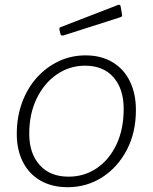

<svg xmlns="http://www.w3.org/2000/svg" viewBox="-20 -771 638 801"><path d="M262 10Q197 10 149 -17.5Q101 -45 75.5 -95.5Q50 -146 50 -212Q50 -283 72 -343Q94 -403 133.5 -447Q173 -491 225 -515.5Q277 -540 337 -540Q402 -540 449.5 -511.5Q497 -483 522 -431.5Q547 -380 547 -312Q547 -218 509 -145.5Q471 -73 406.5 -31.5Q342 10 262 10ZM266 -34Q332 -34 384 -69.5Q436 -105 466 -168.5Q496 -232 496 -317Q496 -400 453.5 -448.5Q411 -497 335 -497Q270 -497 217 -460.5Q164 -424 133 -360Q102 -296 102 -213Q102 -131 145.5 -82.5Q189 -34 266 -34ZM483 -746 489 -711Q490 -707 489 -704Q488 -701 482 -699L244 -623Q239 -622 235.5 -624Q232 -626 232 -630L228 -647Q227 -656 231 -657L474 -751Q476 -752 479 -750.5Q482 -749 483 -746Z"/></svg>

Font: Libre Franklin ExtraLight
Style: Italic
Weight: 250
Italic angle: -8°
Designer: Pablo Impallari, Rodrigo Fuenzalida, Nhung Nguyen
Foundry: Impallari Type
Version: Version 3.000